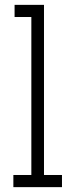

<svg xmlns="http://www.w3.org/2000/svg" viewBox="-20 -770 310 790"><path d="M235 0V-50H161V-750H40V-700H109V-50H35V0Z"/></svg>

Font: Josefin Slab Medium
Style: Regular
Weight: 500
Designer: Santiago Orozco
Foundry: Typemade
Version: Version 2.000